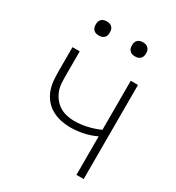

<svg xmlns="http://www.w3.org/2000/svg" viewBox="-171 -814 842 919"><g transform="rotate(30 250.0 -354.5)"><path d="M391 0V-213Q358 -197 322 -189.5Q286 -182 250 -182Q224 -182 198.5 -187.5Q173 -193 150 -205.5Q127 -218 110 -238Q93 -258 83.5 -282.5Q74 -307 71.5 -333Q69 -359 69 -385V-520H109V-385Q109 -364 110.5 -343Q112 -322 119.5 -302.5Q127 -283 140 -266.5Q153 -250 170.5 -239Q188 -228 208.5 -223Q229 -218 250 -218Q286 -218 322 -226Q358 -234 391 -249V-520H431V0ZM350 -631Q342 -631 334.5 -633Q327 -635 321 -641Q315 -647 313 -654.5Q311 -662 311 -670Q311 -678 313 -685.5Q315 -693 321 -699Q327 -705 334.5 -707Q342 -709 350 -709Q358 -709 365.5 -707Q373 -705 379 -699Q385 -693 387 -685.5Q389 -678 389 -670Q389 -662 387 -654.5Q385 -647 379 -641Q373 -635 365.5 -633Q358 -631 350 -631ZM150 -631Q142 -631 134.5 -633Q127 -635 121 -641Q115 -647 113 -654.5Q111 -662 111 -670Q111 -678 113 -685.5Q115 -693 121 -699Q127 -705 134.5 -707Q142 -709 150 -709Q158 -709 165.5 -707Q173 -705 179 -699Q185 -693 187 -685.5Q189 -678 189 -670Q189 -662 187 -654.5Q185 -647 179 -641Q173 -635 165.5 -633Q158 -631 150 -631Z"/></g></svg>

Font: Iosevka Extralight
Style: Regular
Weight: 200
Monospace: yes
Designer: Belleve Invis
Foundry: Belleve Invis
Version: Version 32.0.1; ttfautohint (v1.8.4)